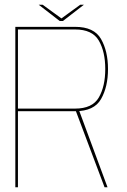

<svg xmlns="http://www.w3.org/2000/svg" viewBox="-20 -788 534 808"><path d="M44.5 0H55.5V-320H296.5Q376 -320 405.2 -371.2Q434.5 -422.5 434.5 -497.5Q434.5 -572.5 405.2 -623.8Q376 -675 296.5 -675H44.5ZM420 0H432.5L310.5 -329.5L298 -324ZM55.5 -331V-664H296Q368.5 -664 395.8 -617.2Q423 -570.5 423 -497.5Q423 -425 396 -378Q369 -331 296 -331ZM231.5 -699.5H244.5L333 -768H317.5L238.5 -710.5L159.5 -768H143Z"/></svg>

Font: Anybody UltraCondensed Thin Thin
Style: Regular
Weight: 250
Version: Version 1.111